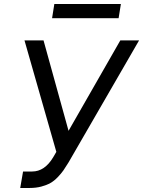

<svg xmlns="http://www.w3.org/2000/svg" viewBox="-20 -929 715 959"><path d="M81 9.9 95.2 -72.4H140.6Q203.1 -72.4 245.7 -143.5L261.4 -170.5L102.3 -727.3H197.4L322.4 -275.6L581 -727.3H674.7L322.4 -117.9Q307.5 -93.4 296.7 -77.9Q285.9 -62.5 268.3 -44Q250.7 -25.6 232.2 -15.1Q213.8 -4.6 187 2.7Q160.2 9.9 127.8 9.9ZM583.8 -909.1 572.4 -838.1H240.1L251.4 -909.1Z"/></svg>

Font: Karasuma Gothic
Style: Italic
Weight: 400
Italic angle: -9.39999°
Designer: Rasmus Andersson / Ryoko Nishizuka
Foundry: Genbu
Version: Version 1.00